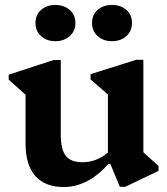

<svg xmlns="http://www.w3.org/2000/svg" viewBox="-20 -740 675 774"><path d="M237 14Q162 14 122.5 -30.5Q83 -75 83 -161V-358L15 -419V-439L196 -498H225V-196Q225 -137 245.5 -111.5Q266 -86 312 -86Q369 -86 415 -125V-359L345 -420V-441L529 -499H558V-126L619 -71V-51L485 13H463L425 -79H417Q334 14 237 14ZM203 -574Q168 -574 145.5 -594.5Q123 -615 123 -647Q123 -680 145.5 -700Q168 -720 203 -720Q238 -720 261 -700Q284 -680 284 -647Q284 -615 261 -594.5Q238 -574 203 -574ZM431 -574Q396 -574 373.5 -594.5Q351 -615 351 -647Q351 -680 373.5 -700Q396 -720 431 -720Q467 -720 489.5 -700Q512 -680 512 -647Q512 -615 489.5 -594.5Q467 -574 431 -574Z"/></svg>

Font: Platypi SemiBold
Style: Regular
Weight: 600
Designer: David Sargent
Foundry: Bolt Cutter Type
Version: Version 1.200; ttfautohint (v1.8.4.7-5d5b)